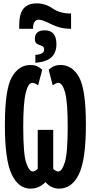

<svg xmlns="http://www.w3.org/2000/svg" viewBox="-20 -1110 540 1140"><path d="M176 -939Q176 -993 211 -993Q231 -993 285 -966Q339 -939 396 -939H402V-1030H393Q334 -1031 291.5 -1060.5Q249 -1090 197 -1090Q148 -1090 121.5 -1061Q95 -1032 94 -963V-939ZM315 -847Q315 -930 246 -930Q187 -930 187 -879Q187 -856 201 -849Q215 -842 228.5 -837.5Q242 -833 242 -815Q242 -788 190 -784V-737Q258 -743 286.5 -771Q315 -799 315 -847ZM250 -29Q283 10 331 10Q407 10 448.5 -75.5Q490 -161 490 -370Q490 -579 449.5 -651.5Q409 -724 341 -724Q316 -724 299.5 -716.5Q283 -709 269 -696L293 -603Q313 -618 326 -618Q351 -618 366.5 -561Q382 -504 382 -358Q382 -201 365 -146.5Q348 -92 326 -92Q313 -92 296 -107V-339H204V-107Q187 -92 175 -92Q153 -92 135.5 -143.5Q118 -195 118 -357Q118 -497 132.5 -557.5Q147 -618 172 -618Q188 -618 206 -603L231 -696Q215 -710 200 -717Q185 -724 160 -724Q91 -724 50 -651.5Q9 -579 9 -367Q9 -159 49.5 -74.5Q90 10 161 10Q213 10 250 -29Z"/></svg>

Font: Noto Sans Mono UI Condensed
Style: Bold
Weight: 700
Width: 3
Designer: Monotype Design team
Foundry: Monotype Imaging Inc.
Version: 1.000